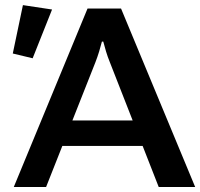

<svg xmlns="http://www.w3.org/2000/svg" viewBox="-20 -749 802 769"><path d="M35.2 0H164.6L362.3 -500Q370.6 -521.5 377 -542.5Q383.3 -563.5 388.2 -582.5H393.6Q398.4 -563.5 404.8 -542.5Q411.1 -521.5 419.9 -500L615.7 0H761.7L464.8 -714.8H330.6ZM175.8 -164.6H613.3L576.2 -266.6H211.9ZM110.8 -515.6 188.5 -710.9 71.8 -728.5 31.2 -534.7Z"/></svg>

Font: Roboto Flex
Style: wght 600 wdth 140 opsz 13.0 GRAD 0.00 slnt 0.00 XTRA 468 XOPQ 96 YOPQ 79 YTLC 514 YTUC 712 YTAS 750 YTDE -203.00 YTFI 738
Weight: 600
Width: 8
Designer: Berlow after Robertson
Foundry: Google
Version: Version 3.100